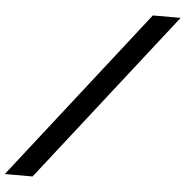

<svg xmlns="http://www.w3.org/2000/svg" viewBox="-63 -920 1057 1101"><g transform="rotate(5 466.0 -370.0)"><path d="M931.9 -860H771.9L5.5 120H165.4Z"/></g></svg>

Font: Hussar
Style: BdSuprExtOblThree
Weight: 700
Foundry: Cannot Into Space Fonts
Version: Version 2.00